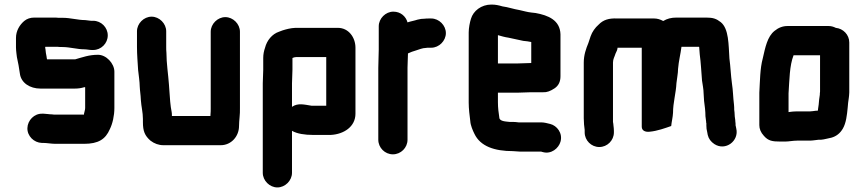

<svg xmlns="http://www.w3.org/2000/svg" viewBox="-20 -591 3790 841"><path d="M388 -500H378C369 -501 360 -502 353 -503C321 -503 289 -513 255 -513H236C229 -514 222 -514 215 -514H130C113 -514 98 -509 86 -499C66 -482 50 -456 50 -425V-383C50 -375 51 -366 52 -357L54 -341C59 -318 64 -293 67 -269C72 -228 111 -203 157 -203H308C323 -203 336 -205 349 -209H353V-118C353 -110 349 -99 348 -93V-89H223C218 -89 213 -89 208 -90C196 -90 181 -93 171 -93H165C130 -94 101 -64 100 -30C99 5 129 34 163 35H169C185 35 205 39 223 39H348C411 39 442 19 461 -25C473 -49 481 -84 481 -118V-277C481 -313 445 -352 408 -351C370 -351 341 -340 309 -331H186C185 -336 184 -340 184 -343C183 -348 182 -354 181 -359L179 -377C178 -379 178 -381 178 -383C178 -385 178 -386 179 -386H232C239 -385 246 -385 253 -385C286 -385 318 -375 349 -375C359 -375 372 -372 382 -372H388C423 -372 452 -401 452 -436C452 -471 423 -500 388 -500Z M1027 -39C1027 -63 1032 -90 1031 -118V-452C1031 -486 1001 -516 967 -516C933 -516 903 -486 903 -452V-116C903 -107 903 -98 902 -90C902 -85 902 -83 901 -83H733C733 -89 733 -95 732 -100C726 -128 724 -163 722 -193L720 -221C717 -264 709 -314 709 -360C708 -369 708 -377 708 -386V-454C708 -488 678 -518 644 -518C610 -518 580 -488 580 -454V-386C580 -352 583 -317 585 -284C587 -266 592 -231 592 -213C593 -191 596 -178 597 -153C599 -123 606 -99 606 -70V-56C606 -17 614 3 639 25C656 38 675 45 696 45H947C993 45 1027 6 1027 -39Z M1350 0H1429C1486 -3 1537 -36 1537 -93V-382C1537 -427 1507 -469 1460 -469H1274C1252 -468 1234 -463 1218 -458L1202 -452C1172 -442 1149 -414 1141 -382C1136 -368 1133 -353 1133 -337V-285C1133 -272 1131 -239 1131 -226V166C1131 200 1161 230 1195 230C1229 230 1259 200 1259 166V-18C1281 -5 1316 0 1350 0ZM1261 -286V-337C1266 -339 1271 -341 1277 -341H1409V-128H1344C1312 -133 1285 -141 1259 -123V-226C1259 -239 1261 -274 1261 -286Z M1933 -446C1933 -480 1903 -510 1869 -510H1859C1852 -510 1845 -510 1839 -509C1830 -509 1820 -508 1809 -505C1794 -500 1780 -498 1765 -493C1758 -519 1735 -540 1703 -540C1669 -540 1639 -510 1639 -476V-374C1639 -350 1637 -319 1637 -293V21C1637 56 1666 85 1701 85C1736 85 1765 56 1765 21V-295C1765 -314 1767 -341 1767 -357C1777 -362 1791 -367 1802 -370C1815 -374 1831 -381 1845 -381C1850 -382 1854 -382 1859 -382H1869C1903 -382 1933 -412 1933 -446Z M2245 -313H2161V-437C2175 -433 2192 -428 2207 -426C2228 -422 2251 -416 2272 -412L2290 -410L2307 -407V-315C2294 -315 2260 -313 2245 -313ZM2257 73H2350L2357 75C2395 86 2427 58 2435 30C2446 -8 2419 -41 2390 -48C2377 -51 2365 -55 2349 -55H2251C2243 -56 2235 -57 2226 -57H2212C2196 -59 2167 -59 2167 -77C2164 -96 2161 -119 2161 -143V-185H2245C2260 -185 2293 -187 2307 -187H2360C2375 -186 2391 -192 2409 -204C2427 -216 2435 -234 2435 -257V-441C2433 -503 2381 -524 2326 -534L2308 -536C2289 -538 2274 -543 2255 -547C2230 -551 2205 -560 2181 -563C2164 -568 2151 -571 2132 -571C2088 -571 2053 -543 2043 -509C2038 -494 2033 -468 2033 -449V-142C2033 -114 2037 -84 2040 -60C2041 -42 2051 -19 2058 -5C2084 50 2146 71 2227 71C2236 71 2247 73 2257 73Z M2541 -22V-11C2541 24 2570 53 2605 53C2640 53 2669 24 2669 -11V-18C2669 -26 2668 -34 2667 -42C2667 -46 2666 -51 2665 -57V-317C2665 -333 2672 -342 2676 -356C2680 -364 2685 -374 2685 -382H2791V-36C2791 -19 2806 -12 2825 -14C2859 -17 2894 -30 2920 -39C2922 -59 2927 -77 2928 -97C2928 -142 2941 -183 2943 -227C2945 -248 2950 -269 2950 -289C2953 -325 2961 -354 2965 -386H3042C3043 -384 3043 -382 3043 -379C3044 -370 3044 -361 3045 -353C3050 -317 3052 -274 3055 -238C3057 -223 3062 -200 3062 -181L3064 -149C3067 -127 3070 -104 3070 -82C3071 -73 3072 -65 3073 -58C3073 -55 3073 -53 3074 -51V-41C3074 -32 3075 -22 3078 -11L3080 0C3084 17 3094 30 3109 40C3158 72 3218 26 3205 -28L3203 -38C3202 -40 3202 -42 3202 -43C3202 -48 3202 -53 3201 -58C3201 -68 3198 -78 3198 -88C3198 -95 3197 -103 3196 -110C3196 -117 3196 -124 3195 -133C3191 -164 3191 -195 3186 -226C3181 -262 3180 -298 3175 -335C3171 -395 3173 -465 3137 -494C3118 -509 3103 -514 3074 -514H2943C2919 -514 2902 -509 2885 -499C2872 -506 2859 -510 2846 -510H2685C2647 -512 2622 -504 2602 -483C2587 -470 2574 -452 2567 -432L2561 -414C2560 -411 2559 -407 2557 -402C2547 -378 2537 -350 2537 -317V-73C2537 -54 2539 -36 2541 -22Z M3527 -103H3467C3458 -103 3447 -102 3434 -100V-182C3438 -241 3438 -303 3456 -349H3572V-190C3571 -183 3571 -179 3571 -176L3568 -155L3566 -133L3563 -112V-107C3560 -106 3557 -106 3554 -106C3545 -105 3535 -103 3527 -103ZM3471 25H3527C3534 25 3542 24 3550 23L3566 21H3577C3591 20 3610 14 3622 12C3643 6 3660 -7 3672 -28C3686 -52 3690 -87 3693 -119L3695 -141C3697 -158 3699 -164 3700 -186V-405C3700 -439 3673 -466 3641 -469C3631 -474 3621 -477 3610 -477H3429C3409 -477 3390 -470 3373 -456C3341 -431 3332 -383 3321 -335C3309 -291 3309 -237 3306 -185V-43C3306 -27 3312 -11 3326 4C3345 26 3363 29 3397 29H3420C3435 29 3454 25 3471 25Z"/></svg>

Font: Electronic
Style: SuThk
Weight: 900
Version: Version 1.011